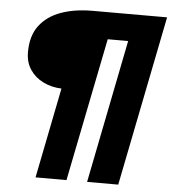

<svg xmlns="http://www.w3.org/2000/svg" viewBox="-57 -794 845 946"><g transform="rotate(5 365.5 -321.0)"><path d="M154 100 243 -347Q193 -349 152.5 -369Q112 -389 87.5 -425Q63 -461 63 -512Q63 -593 101.5 -643.5Q140 -694 207.5 -718Q275 -742 362 -742H731L563 100H409L550 -609H449L307 100Z"/></g></svg>

Font: Montserrat Thin ExtraBold
Style: Italic
Weight: 800
Italic angle: -11.3°
Version: Version 9.000